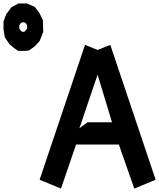

<svg xmlns="http://www.w3.org/2000/svg" viewBox="-225 -1088 927 1119"><path d="M682.1 -40.5 557.6 11.2 467.8 -245.6H218.3L130.4 11.2L5.9 -40.5L270.5 -826.7L343.8 -796.9L418 -826.2ZM343.8 -652.8 237.8 -340.8 286.1 -375.5H427.7ZM-81.5 -791.5H-119.6L-148.4 -812L-170.4 -831.1L-196.8 -870.6L-204.6 -915.5V-962.4L-188.5 -1005.9L-157.7 -1046.4L-117.2 -1067.9H-68.8L-22 -1047.9L4.9 -1011.7L24.9 -970.7L26.9 -901.4L6.3 -849.6L-22.9 -817.4L-56.2 -793.9ZM-95.7 -902.8H-84L-79.6 -906.2L-69.8 -917.5L-66.4 -925.8L-66.9 -938.5L-70.8 -946.8L-75.2 -953.1L-85 -958H-97.2L-102.5 -954.1L-110.4 -944.3L-112.8 -938.5V-926.8L-111.3 -919.9L-106.4 -912.1L-98.1 -904.3Z"/></svg>

Font: Gap Sans
Style: Black
Weight: 400
Designer: Alexandre Liziard and Etienne Ozeray
Foundry: Interstices.io
Version: Version 1.6.1 - December 3. 2014